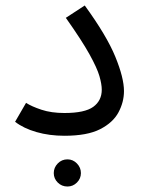

<svg xmlns="http://www.w3.org/2000/svg" viewBox="-20 -489 517 700"><path d="M35 -45 75 -114Q95 -101 131 -89Q167 -77 215 -77Q289 -77 320 -99.5Q351 -122 351 -162Q351 -182 342.5 -211.5Q334 -241 306 -291.5Q278 -342 220 -424L289 -469Q369 -359 400.5 -282Q432 -205 432 -157Q432 -117 412 -79.5Q392 -42 345 -18Q298 6 215 6Q160 6 113 -7.5Q66 -21 35 -45ZM226 191Q205 191 190.5 176.5Q176 162 176 142Q176 122 190.5 107Q205 92 226 92Q246 92 260.5 107Q275 122 275 142Q275 162 260.5 176.5Q246 191 226 191Z"/></svg>

Font: Go Noto Kurrent-Regular
Style: Regular
Weight: 400
Designer: Monotype Design Team
Foundry: Monotype Imaging Inc.
Version: Version 2.012; ttfautohint (v1.8.4.7-5d5b)